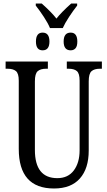

<svg xmlns="http://www.w3.org/2000/svg" viewBox="-20 -1065 613 1095"><path d="M87 -216V-605Q87 -646 71 -659.5Q55 -673 23 -673H12V-714H253V-673H243Q211 -673 195 -659Q179 -645 179 -601V-210Q179 -49 307 -49Q368 -49 401 -93Q434 -137 434 -208V-605Q434 -646 418.5 -659.5Q403 -673 371 -673H361V-714H561V-673H550Q518 -673 502 -659Q486 -645 486 -601V-206Q486 -104 435.5 -47Q385 10 288 10Q87 10 87 -216ZM184 -1033V-1045H218Q273 -996 302 -959Q327 -992 386 -1045H420V-1033Q397 -1004 373.5 -968Q350 -932 338 -905H265Q254 -932 230.5 -968Q207 -1004 184 -1033ZM185 -828Q185 -879 223 -879Q262 -879 262 -828Q262 -778 223 -778Q185 -778 185 -828ZM343 -828Q343 -879 383 -879Q421 -879 421 -828Q421 -801 410.5 -789.5Q400 -778 383 -778Q343 -778 343 -828Z"/></svg>

Font: Noto Serif Cond
Style: Regular
Weight: 400
Width: 3
Designer: Monotype Design Team
Foundry: Monotype Imaging Inc.
Version: Version 1.001